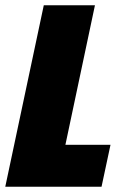

<svg xmlns="http://www.w3.org/2000/svg" viewBox="-30 -708 466 728"><path d="M-10 0 136 -688H330L218 -159H389L355 0Z"/></svg>

Font: Saira SemiCondensed Black
Style: Italic
Weight: 900
Width: 4
Italic angle: -12°
Designer: Hector Gatti with collaboration of the Omnibus-Type team
Foundry: Omnibus-Type
Version: Version 1.101